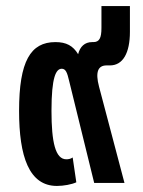

<svg xmlns="http://www.w3.org/2000/svg" viewBox="-20 -604 472 634"><path d="M168 10C190 10 217 5 232 -2L220 -84C213 -79 205 -78 199 -78C163 -78 150 -134 150 -238C150 -350 165 -377 184 -377C197 -377 202 -364 208 -338L291 0H391L307 -318C294 -367 304 -388 332 -388H343C386 -388 409 -429 409 -499V-584H315V-512C315 -478 308 -465 288 -465H284C260 -465 244 -450 238 -425C221 -453 199 -465 163 -465C81 -465 43 -402 43 -238C43 -87 76 10 168 10Z"/></svg>

Font: Noto Sans Thai UI ExtCond SemBd
Style: Regular
Weight: 600
Width: 2
Designer: Monotype Design Team
Foundry: Monotype Imaging Inc.
Version: Version 2.000